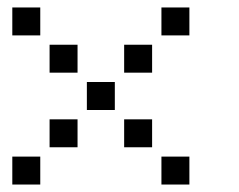

<svg xmlns="http://www.w3.org/2000/svg" viewBox="-20 -508 640 515"><path d="M14 -488Q13 -488 13 -488Q13 -488 13 -487V-414Q13 -413 13 -413Q13 -413 14 -413H87Q88 -413 88 -413Q88 -413 88 -414V-487Q88 -488 88 -488Q88 -488 87 -488ZM414 -488Q413 -488 413 -488Q413 -488 413 -487V-414Q413 -413 413 -413Q413 -413 414 -413H487Q488 -413 488 -413Q488 -413 488 -414V-487Q488 -488 488 -488Q488 -488 487 -488ZM114 -388Q113 -388 113 -388Q113 -388 113 -387V-314Q113 -313 113 -313Q113 -313 114 -313H187Q188 -313 188 -313Q188 -313 188 -314V-387Q188 -388 188 -388Q188 -388 187 -388ZM314 -388Q313 -388 313 -388Q313 -388 313 -387V-314Q313 -313 313 -313Q313 -313 314 -313H387Q388 -313 388 -313Q388 -313 388 -314V-387Q388 -388 388 -388Q388 -388 387 -388ZM214 -288Q213 -288 213 -288Q213 -288 213 -287V-214Q213 -213 213 -213Q213 -213 214 -213H287Q288 -213 288 -213Q288 -213 288 -214V-287Q288 -288 288 -288Q288 -288 287 -288ZM114 -188Q113 -188 113 -188Q113 -188 113 -187V-114Q113 -113 113 -113Q113 -113 114 -113H187Q188 -113 188 -113Q188 -113 188 -114V-187Q188 -188 188 -188Q188 -188 187 -188ZM314 -188Q313 -188 313 -188Q313 -188 313 -187V-114Q313 -113 313 -113Q313 -113 314 -113H387Q388 -113 388 -113Q388 -113 388 -114V-187Q388 -188 388 -188Q388 -188 387 -188ZM14 -88Q13 -88 13 -88Q13 -88 13 -87V-14Q13 -13 13 -13Q13 -13 14 -13H87Q88 -13 88 -13Q88 -13 88 -14V-87Q88 -88 88 -88Q88 -88 87 -88ZM414 -88Q413 -88 413 -88Q413 -88 413 -87V-14Q413 -13 413 -13Q413 -13 414 -13H487Q488 -13 488 -13Q488 -13 488 -14V-87Q488 -88 488 -88Q488 -88 487 -88Z"/></svg>

Font: Doto Black
Style: Bold
Weight: 700
Monospace: yes
Version: Version 1.000